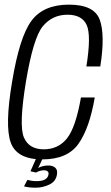

<svg xmlns="http://www.w3.org/2000/svg" viewBox="-20 -700 490 848"><path d="M167 4Q54.5 4 27.5 -70.2Q0.5 -144.5 33.5 -339Q66 -537 119 -608.2Q172 -679.5 284.5 -679.5Q396 -679.5 420.5 -613Q445 -546.5 423 -406.5H361.5Q383.5 -543.5 363 -589.2Q342.5 -635 278 -635Q212 -635 169.5 -584.5Q127 -534 94.5 -339Q63 -147.5 85.2 -94Q107.5 -40.5 173 -40.5Q237.5 -40.5 276 -89Q314.5 -137.5 337.5 -269.5H398.5Q375.5 -134.5 326.8 -65.2Q278 4 167 4ZM137 129Q122.5 129 109.2 127.5Q96 126 86 123L101 94.5Q108 96.5 118.5 98.2Q129 100 142 100Q188.5 100 194 71.5Q196 61.5 190.2 56.8Q184.5 52 174.5 52Q157 52 139 62L114.5 56.5L139.5 0H168.5L148.5 42Q168 31 193.5 31Q213 31 224 40.8Q235 50.5 231.5 71Q227 101 198.2 115Q169.5 129 137 129Z"/></svg>

Font: Anybody Light
Style: Italic
Weight: 300
Italic angle: -10°
Designer: Tyler Finck
Foundry: Etcetera Type Company
Version: Version 1.010; ttfautohint (v1.8.3) -l 8 -r 50 -G 200 -x 14 